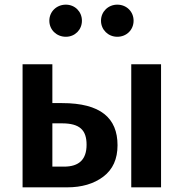

<svg xmlns="http://www.w3.org/2000/svg" viewBox="-20 -805 789 825"><path d="M263 -785C223 -785 192 -755 192 -716C192 -677 223 -647 263 -647C302 -647 332 -677 332 -716C332 -755 302 -785 263 -785ZM484 -785C445 -785 414 -755 414 -716C414 -677 445 -647 484 -647C524 -647 554 -677 554 -716C554 -755 524 -785 484 -785ZM205 -362V-529H77V0H268C331 0 383 -15 424 -46C465 -77 485 -122 485 -181C485 -298 412 -362 247 -362ZM544 0H672V-529H544ZM205 -89V-275H246C323 -275 352 -246 352 -183C352 -120 320 -89 255 -89Z"/></svg>

Font: Fira Sans Medium
Style: Regular
Weight: 500
Designer: Carrois Corporate & Edenspiekermann AG
Foundry: Carrois Corporate GbR & Edenspiekermann AG
Version: Version 4.203